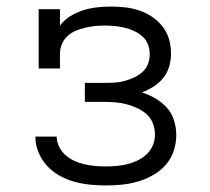

<svg xmlns="http://www.w3.org/2000/svg" viewBox="-20 -558 640 586"><path d="M303 8Q278 8 254 5.5Q230 3 206.5 -3.5Q183 -10 161.5 -22Q140 -34 123.5 -52Q107 -70 97.5 -93Q88 -116 88 -140Q88 -140 88 -140.5Q88 -141 88 -141H153Q153 -141 153 -141Q153 -141 153 -141Q153 -125 160.5 -110Q168 -95 180 -84.5Q192 -74 207 -67Q222 -60 238 -56.5Q254 -53 270 -51.5Q286 -50 303 -50Q319 -50 336 -51.5Q353 -53 369 -57Q385 -61 400.5 -68.5Q416 -76 428 -87.5Q440 -99 446.5 -114.5Q453 -130 453 -147Q453 -164 447 -180.5Q441 -197 428.5 -208.5Q416 -220 400 -227.5Q384 -235 367.5 -239.5Q351 -244 334 -245.5Q317 -247 300 -247H239V-305H300Q315 -305 330.5 -306Q346 -307 360.5 -311Q375 -315 389 -321.5Q403 -328 414.5 -338Q426 -348 431.5 -362.5Q437 -377 437 -393Q437 -408 431.5 -422.5Q426 -437 414.5 -447Q403 -457 389 -463.5Q375 -470 360.5 -473.5Q346 -477 330.5 -478.5Q315 -480 300 -480Q285 -480 270 -478.5Q255 -477 240 -473.5Q225 -470 211 -464Q197 -458 186 -448Q175 -438 169 -423.5Q163 -409 163 -394V-349H98V-530H163V-480Q176 -497 194.5 -508.5Q213 -520 233.5 -526.5Q254 -533 275.5 -535.5Q297 -538 319 -538Q341 -538 362.5 -535.5Q384 -533 405 -526Q426 -519 444.5 -506.5Q463 -494 476.5 -476.5Q490 -459 496 -438Q502 -417 502 -395Q502 -375 496.5 -355.5Q491 -336 478.5 -320.5Q466 -305 449 -294Q432 -283 413 -276Q435 -269 454.5 -257.5Q474 -246 489 -229.5Q504 -213 511 -191Q518 -169 518 -146Q518 -121 510 -97Q502 -73 485.5 -54.5Q469 -36 447 -23.5Q425 -11 401 -4Q377 3 352.5 5.5Q328 8 303 8Z"/></svg>

Font: Iosevka Curly Slab LtEx
Style: Regular
Weight: 300
Width: 7
Monospace: yes
Designer: Belleve Invis
Foundry: Belleve Invis
Version: Version 11.1.0; ttfautohint (v1.8.3)